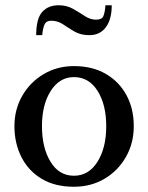

<svg xmlns="http://www.w3.org/2000/svg" viewBox="-20 -702 566 732"><path d="M262 10Q189 10 138.5 -20.5Q88 -51 61.5 -103.5Q35 -156 35 -221Q35 -285 65 -337Q95 -389 146.5 -419.5Q198 -450 262 -450Q332 -450 383 -420.5Q434 -391 462 -339.5Q490 -288 490 -221Q490 -156 460 -103.5Q430 -51 378.5 -20.5Q327 10 262 10ZM262 -32Q318 -32 351.5 -85Q385 -138 385 -221Q385 -303 352 -355.5Q319 -408 262 -408Q207 -408 173.5 -355.5Q140 -303 140 -221Q140 -139 172.5 -85.5Q205 -32 262 -32ZM118 -568Q118 -631 141 -656.5Q164 -682 203 -682Q234 -682 258 -668.5Q282 -655 303 -641Q324 -627 346 -627Q368 -627 374 -640.5Q380 -654 382 -682H406Q406 -628 383.5 -598Q361 -568 321 -568Q287 -568 263.5 -582Q240 -596 220 -609.5Q200 -623 175 -623Q156 -623 149.5 -608Q143 -593 141 -568Z"/></svg>

Font: Gulzar
Style: Regular
Weight: 400
Designer: Borna Izadpanah, Alice Savoie, Simon Cozens, Fiona Ross
Version: Version 1.000;[7b34f74]; ttfautohint (v1.8.4)